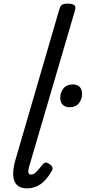

<svg xmlns="http://www.w3.org/2000/svg" viewBox="-20 -1023 472 1058"><path d="M129 15Q74 15 58.5 -27.5Q43 -70 68 -152L307 -972Q313 -991 322.5 -997Q332 -1003 351 -1003Q381 -1003 390 -994Q399 -985 393 -965L140 -103Q134 -82 136.5 -71.5Q139 -61 152 -61Q161 -61 169.5 -67Q178 -73 188.5 -85Q199 -97 214 -115Q221 -125 229.5 -127Q238 -129 249 -121Q265 -112 268.5 -102Q272 -92 266 -82Q247 -49 225.5 -27Q204 -5 179.5 5Q155 15 129 15ZM362 -432Q341 -432 326.5 -445Q312 -458 312 -484Q312 -513 329.5 -535.5Q347 -558 383 -558Q404 -558 418 -545Q432 -532 432 -506Q433 -478 415.5 -455Q398 -432 362 -432Z"/></svg>

Font: Playwrite AU SA
Style: Regular
Weight: 400
Designer: Veronika Burian, José Scaglione
Foundry: TypeTogether
Version: Version 1.002